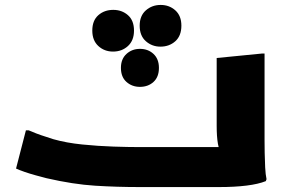

<svg xmlns="http://www.w3.org/2000/svg" viewBox="-20 -758 1168 778"><path d="M85 -230H96Q107 -225 126.5 -217.5Q146 -210 165.5 -204Q185 -198 196 -194Q249 -179 313.5 -172.5Q378 -166 439.5 -164Q501 -162 544 -162H945L881 -135Q868 -146 863 -175.5Q858 -205 858 -248V-523L1041 -541H1052V-189Q1052 -169 1052.5 -139Q1053 -109 1054.5 -79.5Q1056 -50 1060 -32L1057 -24Q1027 -12 979 -6Q931 0 868 0H544Q454 0 365.5 -5.5Q277 -11 168 -36Q149 -41 125 -47.5Q101 -54 79.5 -61.5Q58 -69 45 -75ZM630 -569Q596 -569 571 -591Q546 -613 546 -654Q546 -694 571 -716Q596 -738 631 -738Q666 -738 690.5 -716Q715 -694 715 -654Q715 -613 690.5 -591Q666 -569 630 -569ZM438 -549Q403 -549 378.5 -571.5Q354 -594 354 -634Q354 -675 378.5 -696.5Q403 -718 439 -718Q474 -718 498.5 -696.5Q523 -675 523 -634Q523 -594 498.5 -571.5Q474 -549 438 -549ZM547 -406Q515 -406 492.5 -426Q470 -446 470 -483Q470 -519 492.5 -539.5Q515 -560 547 -560Q580 -560 602 -539.5Q624 -519 624 -483Q624 -446 602 -426Q580 -406 547 -406Z"/></svg>

Font: Kufam ExtraBold
Style: Italic
Weight: 800
Italic angle: -11°
Designer: Artur Schmal
Foundry: Original Type
Version: Version 1.301; ttfautohint (v1.8.3)